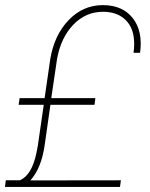

<svg xmlns="http://www.w3.org/2000/svg" viewBox="-23 -741 593 761"><path d="M176.8 -325.7 154.3 -167.5Q141.1 -73.7 97.2 -25.9L456.1 -26.4L452.6 0H-3.4L0 -26.4H55.7Q102.5 -46.4 121.1 -133.3L127 -164.1L150.4 -325.7H50.8L54.7 -352.1H153.8L176.3 -507.3Q192.4 -602.5 249.3 -661.6Q306.2 -720.7 384.8 -720.7Q462.9 -720.7 503.4 -668.9Q543.9 -617.2 532.2 -531.7H506.3Q511.2 -565.4 506.8 -595.2Q500 -641.6 468 -668Q436 -694.3 385.3 -694.3Q316.9 -694.3 267.6 -643.1Q218.3 -591.8 203.1 -507.3L180.2 -352.1H355L351.6 -325.7Z"/></svg>

Font: Roboto Thin
Style: Italic
Weight: 250
Italic angle: -12°
Designer: Google
Version: Version 2.134; 2016